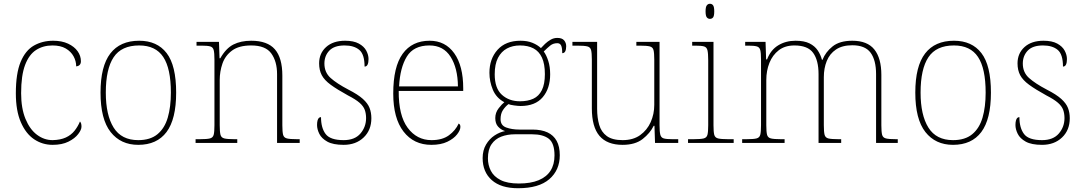

<svg xmlns="http://www.w3.org/2000/svg" viewBox="-20 -758 5744 1018"><path d="M259 10Q205 10 161 -19.5Q117 -49 90.5 -110Q64 -171 64 -263Q64 -369 89.5 -430Q115 -491 160 -516.5Q205 -542 262 -542Q308 -542 341 -526.5Q374 -511 391.5 -486.5Q409 -462 409 -433Q409 -425 406 -419Q403 -413 397.5 -410Q392 -407 384 -406Q384 -434 370 -459.5Q356 -485 328.5 -501Q301 -517 258 -517Q209 -517 171.5 -493Q134 -469 113 -413.5Q92 -358 92 -264Q92 -184 115 -128Q138 -72 176 -43.5Q214 -15 259 -15Q301 -16 329 -29Q357 -42 375 -64.5Q393 -87 404 -114Q409 -108 410.5 -101.5Q412 -95 412 -86Q412 -70 394.5 -47Q377 -24 343 -7Q309 10 259 10Z M713 10Q620 10 566.5 -58Q513 -126 513 -267Q513 -407 565 -474.5Q617 -542 718 -542Q813 -542 863.5 -476.5Q914 -411 914 -267Q914 -126 863 -58Q812 10 713 10ZM713 -15Q777 -15 815 -46.5Q853 -78 869.5 -134.5Q886 -191 886 -267Q886 -395 845.5 -456Q805 -517 718 -517Q624 -517 582.5 -454.5Q541 -392 541 -267Q541 -148 582.5 -81.5Q624 -15 713 -15Z M1017 0V-20H1040Q1077 -20 1093 -24Q1109 -28 1113 -43.5Q1117 -59 1117 -94V-442Q1117 -477 1113 -492.5Q1109 -508 1094.5 -512Q1080 -516 1050 -516H1022V-536H1141L1144 -449H1148Q1178 -502 1217.5 -522Q1257 -542 1312 -542Q1398 -542 1437.5 -496.5Q1477 -451 1477 -357V-94Q1477 -59 1481 -43.5Q1485 -28 1501.5 -24Q1518 -20 1554 -20H1569V0H1449V-365Q1449 -432 1418.5 -474.5Q1388 -517 1312 -517Q1247 -517 1210.5 -490Q1174 -463 1159.5 -421Q1145 -379 1145 -334V-94Q1145 -59 1149 -43.5Q1153 -28 1169.5 -24Q1186 -20 1222 -20H1238V0Z M1802 10Q1746 10 1715.5 -7Q1685 -24 1673 -48.5Q1661 -73 1661 -95Q1661 -109 1663.5 -118.5Q1666 -128 1670.5 -132.5Q1675 -137 1682 -137Q1682 -80 1706.5 -47.5Q1731 -15 1802 -15Q1861 -15 1891 -50Q1921 -85 1921 -132Q1921 -156 1914 -175.5Q1907 -195 1886.5 -213Q1866 -231 1825 -252Q1767 -284 1733.5 -308.5Q1700 -333 1686 -359.5Q1672 -386 1672 -422Q1672 -475 1709 -508.5Q1746 -542 1810 -542Q1855 -542 1882.5 -527Q1910 -512 1922 -489.5Q1934 -467 1934 -445Q1934 -426 1929 -415.5Q1924 -405 1913 -405Q1913 -470 1885 -493.5Q1857 -517 1807 -517Q1752 -517 1726 -489.5Q1700 -462 1700 -421Q1700 -374 1733 -344.5Q1766 -315 1827 -283Q1878 -257 1904 -233.5Q1930 -210 1939.5 -185.5Q1949 -161 1949 -131Q1949 -68 1908 -29Q1867 10 1802 10Z M2267 10Q2174 10 2119.5 -60.5Q2065 -131 2065 -262Q2065 -404 2115 -473Q2165 -542 2258 -542Q2341 -542 2388.5 -475.5Q2436 -409 2436 -290V-276H2094Q2093 -146 2141.5 -80.5Q2190 -15 2268 -15Q2325 -15 2360 -40.5Q2395 -66 2412 -103Q2417 -100 2419 -96Q2421 -92 2421 -85Q2421 -68 2403.5 -45.5Q2386 -23 2352 -6.5Q2318 10 2267 10ZM2408 -300Q2407 -397 2369 -457Q2331 -517 2257 -517Q2173 -517 2137 -458Q2101 -399 2096 -300Z M2727 240Q2636 240 2587.5 197Q2539 154 2539 80Q2539 39 2557 8.5Q2575 -22 2602.5 -40Q2630 -58 2658 -63Q2636 -70 2621 -86.5Q2606 -103 2606 -132Q2606 -161 2624 -184Q2642 -207 2654 -216Q2611 -239 2593 -282.5Q2575 -326 2575 -372Q2575 -446 2618 -494Q2661 -542 2740 -542Q2776 -542 2803 -531Q2830 -520 2848 -503Q2857 -513 2870 -525.5Q2883 -538 2899.5 -547.5Q2916 -557 2935 -557Q2960 -557 2971 -544Q2982 -531 2982 -513Q2982 -496 2977 -486Q2972 -476 2961 -476Q2961 -505 2955 -517Q2949 -529 2935 -529Q2913 -529 2897.5 -516.5Q2882 -504 2863 -485Q2877 -466 2887 -435Q2897 -404 2897 -364Q2897 -289 2857.5 -242.5Q2818 -196 2740 -196Q2728 -196 2706 -199Q2684 -202 2676 -206Q2659 -193 2646.5 -174Q2634 -155 2634 -126Q2634 -93 2664 -82Q2694 -71 2734 -71H2803Q2851 -71 2883 -56Q2915 -41 2931.5 -11Q2948 19 2948 65Q2948 144 2892.5 192Q2837 240 2727 240ZM2731 215Q2794 215 2836 197.5Q2878 180 2899 147Q2920 114 2920 66Q2920 1 2889.5 -22.5Q2859 -46 2801 -46H2710Q2670 -46 2637.5 -33.5Q2605 -21 2586 7Q2567 35 2567 82Q2567 117 2582.5 147.5Q2598 178 2634 196.5Q2670 215 2731 215ZM2737 -221Q2778 -221 2807.5 -234.5Q2837 -248 2853 -280Q2869 -312 2869 -365Q2869 -419 2853.5 -452.5Q2838 -486 2808.5 -501.5Q2779 -517 2737 -517Q2698 -517 2668 -501Q2638 -485 2620.5 -451.5Q2603 -418 2603 -364Q2603 -290 2641 -255.5Q2679 -221 2737 -221Z M3281 10Q3199 10 3158.5 -37.5Q3118 -85 3118 -184V-442Q3118 -477 3114 -492.5Q3110 -508 3094 -512Q3078 -516 3041 -516H3015V-536H3146V-181Q3146 -134 3157 -96Q3168 -58 3197.5 -36.5Q3227 -15 3281 -15Q3337 -15 3374 -41.5Q3411 -68 3430 -110.5Q3449 -153 3449 -202V-442Q3449 -477 3445 -492.5Q3441 -508 3425 -512Q3409 -516 3372 -516H3354V-536H3477V-94Q3477 -60 3481 -44Q3485 -28 3499.5 -24Q3514 -20 3544 -20H3576V0H3453L3450 -91H3446Q3427 -52 3387.5 -21Q3348 10 3281 10Z M3628 0V-20H3658Q3695 -20 3711 -24Q3727 -28 3731 -43.5Q3735 -59 3735 -94V-438Q3735 -475 3731 -491.5Q3727 -508 3712.5 -512Q3698 -516 3668 -516H3650V-536H3763V-94Q3763 -59 3767 -43.5Q3771 -28 3787.5 -24Q3804 -20 3840 -20H3870V0ZM3744 -658Q3734 -658 3727.5 -666Q3721 -674 3721 -698Q3721 -721 3727.5 -729.5Q3734 -738 3744 -738Q3755 -738 3761 -729.5Q3767 -721 3767 -698Q3767 -674 3761 -666Q3755 -658 3744 -658Z M3915 0V-20H3938Q3975 -20 3991 -24Q4007 -28 4011 -43.5Q4015 -59 4015 -94V-442Q4015 -477 4011 -492.5Q4007 -508 3992.5 -512Q3978 -516 3948 -516H3931V-536H4039L4042 -443H4047Q4066 -493 4106 -517.5Q4146 -542 4198 -542Q4244 -542 4272 -528Q4300 -514 4315.5 -491Q4331 -468 4338 -441H4341Q4357 -482 4394.5 -512Q4432 -542 4499 -542Q4579 -542 4616 -495.5Q4653 -449 4653 -361V-94Q4653 -59 4657 -43.5Q4661 -28 4677.5 -24Q4694 -20 4730 -20H4740V0H4625V-365Q4625 -439 4596 -478.5Q4567 -518 4499 -518Q4446 -518 4412.5 -495.5Q4379 -473 4363.5 -434.5Q4348 -396 4348 -349V-94Q4348 -59 4352 -43.5Q4356 -28 4372 -24Q4388 -20 4425 -20H4440V0H4320V-365Q4320 -438 4291.5 -477.5Q4263 -517 4192 -517Q4142 -517 4109 -491.5Q4076 -466 4059.5 -424.5Q4043 -383 4043 -334V-94Q4043 -59 4047 -43.5Q4051 -28 4067.5 -24Q4084 -20 4120 -20H4140V0Z M5033 10Q4940 10 4886.5 -58Q4833 -126 4833 -267Q4833 -407 4885 -474.5Q4937 -542 5038 -542Q5133 -542 5183.5 -476.5Q5234 -411 5234 -267Q5234 -126 5183 -58Q5132 10 5033 10ZM5033 -15Q5097 -15 5135 -46.5Q5173 -78 5189.5 -134.5Q5206 -191 5206 -267Q5206 -395 5165.5 -456Q5125 -517 5038 -517Q4944 -517 4902.5 -454.5Q4861 -392 4861 -267Q4861 -148 4902.5 -81.5Q4944 -15 5033 -15Z M5505 10Q5449 10 5418.5 -7Q5388 -24 5376 -48.5Q5364 -73 5364 -95Q5364 -109 5366.5 -118.5Q5369 -128 5373.5 -132.5Q5378 -137 5385 -137Q5385 -80 5409.5 -47.5Q5434 -15 5505 -15Q5564 -15 5594 -50Q5624 -85 5624 -132Q5624 -156 5617 -175.5Q5610 -195 5589.5 -213Q5569 -231 5528 -252Q5470 -284 5436.5 -308.5Q5403 -333 5389 -359.5Q5375 -386 5375 -422Q5375 -475 5412 -508.5Q5449 -542 5513 -542Q5558 -542 5585.5 -527Q5613 -512 5625 -489.5Q5637 -467 5637 -445Q5637 -426 5632 -415.5Q5627 -405 5616 -405Q5616 -470 5588 -493.5Q5560 -517 5510 -517Q5455 -517 5429 -489.5Q5403 -462 5403 -421Q5403 -374 5436 -344.5Q5469 -315 5530 -283Q5581 -257 5607 -233.5Q5633 -210 5642.5 -185.5Q5652 -161 5652 -131Q5652 -68 5611 -29Q5570 10 5505 10Z"/></svg>

Font: Noto Serif Lao Thin
Style: Regular
Weight: 250
Designer: Monotype Design Team
Foundry: Monotype Imaging Inc.
Version: Version 2.003